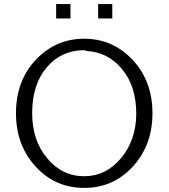

<svg xmlns="http://www.w3.org/2000/svg" viewBox="-20 -900 824 937"><path d="M254 -810V-880H324V-810ZM459 -810V-880H528V-810ZM58 -347Q58 -506 155 -608.5Q252 -711 391 -711Q530 -711 627 -608Q724 -505 724 -347Q724 -192 628.5 -87.5Q533 17 391 17Q249 17 153.5 -87.5Q58 -192 58 -347ZM137 -349Q137 -214 209 -130H208Q282 -40 391 -40Q497 -40 570.5 -128Q644 -216 645 -344Q645 -479 576 -562.5Q507 -646 402 -651Q398 -655 391 -655Q279 -655 208 -571Q137 -487 137 -349Z"/></svg>

Font: Coval
Style: ExtraLight
Weight: 250
Foundry: Context Ltd
Version: Version 001.000